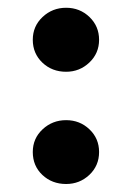

<svg xmlns="http://www.w3.org/2000/svg" viewBox="-20 -472 338 492"><path d="M64 -370.1Q64 -404.8 89.1 -428.5Q114.3 -452.1 149.4 -452.1Q184.6 -452.1 209.2 -428.5Q233.9 -404.8 233.9 -370.1Q233.9 -335.4 209 -311.8Q184.1 -288.1 149.4 -288.1Q113.3 -288.1 88.6 -311.5Q64 -335 64 -370.1ZM64 -82.5Q64 -117.2 89.1 -140.6Q114.3 -164.1 149.4 -164.1Q184.6 -164.1 209.2 -140.6Q233.9 -117.2 233.9 -82.5Q233.9 -47.4 209 -23.9Q184.1 -0.5 149.4 -0.5Q113.3 -0.5 88.6 -23.7Q64 -46.9 64 -82.5Z"/></svg>

Font: Vazirmatn FD
Style: Bold
Weight: 700
Designer: Saber Rastikerdar
Foundry: Saber Rastikerdar
Version: Version 33.001